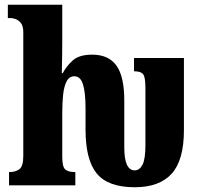

<svg xmlns="http://www.w3.org/2000/svg" viewBox="-20 -780 856 808"><path d="M547 8Q435 8 387.5 -49.5Q340 -107 340 -234V-325Q340 -389 329.5 -424Q319 -459 293 -459Q271 -459 260 -437Q249 -415 245.5 -380Q242 -345 242 -306V-121Q242 -79 254 -67.5Q266 -56 294 -56H297V0H18V-56H21Q45 -56 61.5 -68Q78 -80 78 -124V-645Q78 -671 67.5 -683.5Q57 -696 45 -700Q33 -704 26 -704H13V-760H242V-599Q242 -575 241.5 -545Q241 -515 240.5 -493.5Q240 -472 240 -472H244Q259 -501 286 -525.5Q313 -550 368 -550Q437 -550 470 -504Q503 -458 503 -357V-160Q503 -63 547 -63Q567 -63 579.5 -86.5Q592 -110 592 -169V-410Q592 -455 582.5 -467.5Q573 -480 545 -480H544V-536H754V-232Q754 -106 702.5 -49Q651 8 547 8Z"/></svg>

Font: Noto Serif ExtraCondensed Black
Style: Regular
Weight: 900
Width: 2
Designer: Monotype Design Team
Foundry: Monotype Imaging Inc.
Version: Version 2.015; ttfautohint (v1.8.4.7-5d5b)